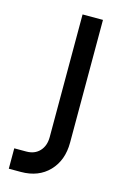

<svg xmlns="http://www.w3.org/2000/svg" viewBox="-117 -804 561 864"><g transform="rotate(15 164.0 -372.0)"><path d="M15.5 6.5V-88.5H71.5Q110.5 -88.5 133.5 -113.2Q156.5 -138 156.5 -178.5V-750H251.5V-178.5Q251.5 -95.5 202.5 -44.5Q153.5 6.5 71.5 6.5Z"/></g></svg>

Font: Mohave Light Medium
Style: Regular
Weight: 500
Version: Version 2.003